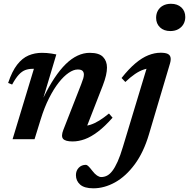

<svg xmlns="http://www.w3.org/2000/svg" viewBox="-20 -735 998 1014"><path d="M44 -288.5 23 -297Q43.5 -358.5 70.5 -393.2Q97.5 -428 130.5 -442Q163.5 -456 201.5 -456Q215.5 -456 227.5 -455Q239.5 -454 251.5 -452.2Q263.5 -450.5 277.5 -447.5L207 -211.5L207.5 -215.5Q237 -276.5 267 -321.8Q297 -367 327.5 -396.8Q358 -426.5 389.8 -441.2Q421.5 -456 454 -456Q503.5 -456 524.2 -434.2Q545 -412.5 545 -378Q545 -360 539.8 -336.8Q534.5 -313.5 523 -283.5L427 -37L412.5 -69.5Q434.5 -69 457 -76Q479.5 -83 503.8 -98Q528 -113 555.5 -135.5L574.5 -113.5Q534 -67.5 497.5 -39.8Q461 -12 428 0Q395 12 364 12Q325 12 313.2 -1.8Q301.5 -15.5 314.5 -49L409 -290.5Q416.5 -309.5 419.8 -321.2Q423 -333 423 -341.5Q423 -353.5 415.8 -360.8Q408.5 -368 390.5 -368Q368.5 -368 342.5 -350.2Q316.5 -332.5 290 -298.8Q263.5 -265 239 -216.5Q214.5 -168 195.5 -106.5L162.5 0H46.5L159 -371.5Q157.5 -371.5 155.8 -371.5Q154 -371.5 152 -371.5Q131 -371.5 113.5 -365Q96 -358.5 79.5 -340.8Q63 -323 44 -288.5ZM804.5 -641Q804.5 -662.5 814 -679.2Q823.5 -696 841.2 -705.5Q859 -715 883 -715Q917 -715 937.8 -695.8Q958.5 -676.5 958.5 -645Q958.5 -624 948.8 -607.2Q939 -590.5 921.5 -580.8Q904 -571 879.5 -571Q845.5 -571 825 -590.5Q804.5 -610 804.5 -641ZM766.5 -25Q738.5 69.5 691.5 133Q644.5 196.5 587.8 228Q531 259.5 473 259.5Q425.5 259.5 403.2 239.8Q381 220 381 190Q381 166.5 395.8 151Q410.5 135.5 434 135.5Q439 135.5 446.8 142.8Q454.5 150 467.5 167Q480.5 184 492.5 192Q504.5 200 514.5 200Q530.5 200 545 192.8Q559.5 185.5 573.2 167.8Q587 150 601 119Q615 88 629 41L762 -399L786 -375Q763 -375.5 740 -368Q717 -360.5 692.8 -344Q668.5 -327.5 642 -302L622 -323Q660 -371 695 -400.5Q730 -430 763.2 -443.2Q796.5 -456.5 828.5 -456.5Q852.5 -456.5 865 -450.8Q877.5 -445 880.5 -432.5Q883.5 -420 878 -400.5Z"/></svg>

Font: Newsreader 16pt 16pt SemiBold
Style: Italic
Weight: 600
Italic angle: -17°
Version: Version 1.003